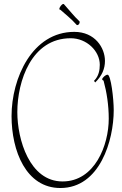

<svg xmlns="http://www.w3.org/2000/svg" viewBox="-20 -909 613 964"><path d="M294 2C128 2 67 -209 67 -346C67 -502 138 -717 335 -717C415 -717 481 -653 481 -584C481 -557 476 -527 452 -503L458 -495C492 -528 507 -564 507 -603C507 -669 457 -749 353 -749C142 -749 38 -517 38 -326C38 -151 111 35 283 35C482 35 551 -205 551 -356C551 -412 537 -534 520 -534C510 -534 493 -518 493 -511C493 -506 500 -505 500 -504C516 -446 526 -380 526 -313C526 -180 456 2 294 2ZM283 -860C305 -840 338 -815 364 -785C365 -783 367 -783 369 -783C374 -783 380 -791 380 -797C380 -799 380 -801 379 -802C351 -828 330 -856 301 -888C300 -889 299 -889 298 -889C290 -889 278 -872 278 -864C278 -862 279 -860 283 -860Z"/></svg>

Font: Stalemate
Style: Regular
Weight: 400
Designer: Astigmatic (AOETI)
Foundry: Astigmatic (AOETI)
Version: Version 001.000